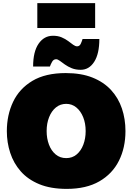

<svg xmlns="http://www.w3.org/2000/svg" viewBox="-20 -1199 851 1235"><path d="M409 16Q306 16 232.8 -14.2Q159.5 -44.5 113.5 -96.8Q67.5 -149 45.8 -215.8Q24 -282.5 24 -355Q24 -459 64.2 -543.8Q104.5 -628.5 188.2 -678.8Q272 -729 403 -729Q502.5 -729 575 -700Q647.5 -671 694.5 -619.8Q741.5 -568.5 764.2 -501Q787 -433.5 787 -356Q787 -249 745 -165Q703 -81 619 -32.5Q535 16 409 16ZM406 -182Q445 -182 473 -205.5Q501 -229 516 -268.5Q531 -308 531 -356Q531 -405.5 515 -445.2Q499 -485 470.8 -508Q442.5 -531 406 -531Q368 -531 339.8 -508Q311.5 -485 295.8 -445.2Q280 -405.5 280 -356Q280 -308 295 -268.5Q310 -229 338.2 -205.5Q366.5 -182 406 -182ZM499 -750Q466.5 -750 441.5 -760.2Q416.5 -770.5 397.5 -784Q378.5 -797.5 364.8 -807.8Q351 -818 341 -818Q324 -818 314.8 -801Q305.5 -784 301 -771H193Q193 -866.5 228.2 -917.8Q263.5 -969 321 -969Q352.5 -969 376.5 -958.8Q400.5 -948.5 418.5 -935Q436.5 -921.5 450.5 -911.2Q464.5 -901 476 -901Q492 -901 499.8 -918.2Q507.5 -935.5 511 -948H619Q619 -853 586 -801.5Q553 -750 499 -750ZM220 -1019V-1179H592V-1019Z"/></svg>

Font: Commissioner Black
Style: Regular
Weight: 900
Designer: Kostas Bartsokas
Foundry: Kostas Bartsokas
Version: Version 1.000; ttfautohint (v1.8.3)